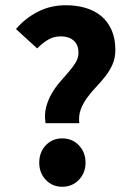

<svg xmlns="http://www.w3.org/2000/svg" viewBox="-20 -702 503 734"><path d="M154 -231Q149 -265 156.5 -293Q164 -321 178 -345Q192 -369 209.5 -389Q227 -409 243 -427.5Q259 -446 269.5 -463.5Q280 -481 280 -500Q280 -531 261.5 -547Q243 -563 213 -563Q185 -563 163.5 -550Q142 -537 122 -517L41 -591Q76 -632 124.5 -657Q173 -682 232 -682Q272 -682 306.5 -672Q341 -662 366.5 -641Q392 -620 406.5 -587.5Q421 -555 421 -511Q421 -480 410 -455.5Q399 -431 382.5 -410Q366 -389 347.5 -369.5Q329 -350 313.5 -329Q298 -308 289 -284.5Q280 -261 283 -231ZM218 12Q180 12 155 -14.5Q130 -41 130 -80Q130 -120 155 -146.5Q180 -173 218 -173Q256 -173 281.5 -146.5Q307 -120 307 -80Q307 -41 281.5 -14.5Q256 12 218 12Z"/></svg>

Font: Font
Style: ¶
Weight: 700
Designer: Paul D. Hunt
Foundry: Adobe Systems Incorporated
Version: Version 3.000